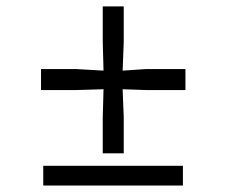

<svg xmlns="http://www.w3.org/2000/svg" viewBox="-20 -574 701 594"><path d="M113.8 -61H545.9V0H113.8ZM297.9 -211.9 300.3 -297.9 215.3 -295.4H106.9V-360.4H215.3L300.3 -355.5L297.9 -442.9V-554.2H362.8V-442.9L359.4 -355.5L432.6 -360.4H553.7V-295.4H432.6L359.4 -297.9L362.8 -211.9V-99.6H297.9Z"/></svg>

Font: MerriweatherLight
Style: Regular
Weight: 300
Designer: Eben Sorkin ( sorkintype@gmail.com )
Foundry: Eben Sorkin
Version: Version 1.055; ttfautohint (v1.4.1)